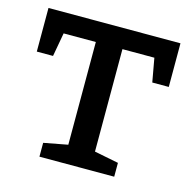

<svg xmlns="http://www.w3.org/2000/svg" viewBox="-84 -614 694 697"><g transform="rotate(15 263.0 -265.0)"><path d="M15 -366V-530H511V-366H449L433 -455H313V-70L404 -52V0H123V-52L213 -69V-455H92L76 -366Z"/></g></svg>

Font: Bitter Pro Medium
Style: Regular
Weight: 500
Designer: Sol Matas, and Bitter project Authors
Foundry: Sol Matas
Version: Version 1.010